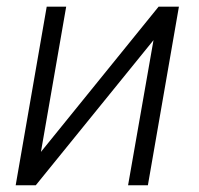

<svg xmlns="http://www.w3.org/2000/svg" viewBox="-20 -548 590 568"><path d="M449.2 -528.3H509.3L417.5 0H358.9L434.1 -429.2L85.9 0H26.4L118.2 -528.3H175.8L101.1 -98.6Z"/></svg>

Font: RobotoInd Light
Style: Italic
Weight: 300
Italic angle: -12°
Designer: Google
Version: Version 2.001151; 2014